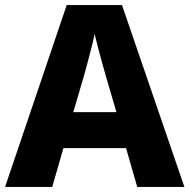

<svg xmlns="http://www.w3.org/2000/svg" viewBox="-20 -830 747 757"><path d="M521 -93 477 -246H230L186 -93H0L243 -810H461L707 -93ZM397 -531Q392 -549 383.5 -579.5Q375 -610 366.5 -642Q358 -674 353 -696Q349 -674 340.5 -641.5Q332 -609 324 -578.5Q316 -548 311 -531L269 -388H439Z"/></svg>

Font: Noto Sans Kannada UI ExtraBold
Style: Regular
Weight: 800
Designer: Jelle Bosma - Monotype Design Team
Foundry: Monotype Imaging Inc.
Version: Version 2.005; ttfautohint (v1.8.4.7-5d5b)